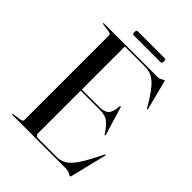

<svg xmlns="http://www.w3.org/2000/svg" viewBox="-232 -911 1038 1038"><g transform="rotate(45 287.0 -392.0)"><path d="M36 -697Q36 -700 40 -700H448Q464 -700 475.2 -707.2Q486.5 -714.5 489 -714.5Q490.5 -714.5 491.2 -713Q492 -711.5 493.5 -705.5L535.5 -542Q536.5 -537.5 534 -537Q531.5 -536 529.5 -539.5Q494 -601 467.2 -634Q440.5 -667 416.5 -679.2Q392.5 -691.5 364.5 -691.5H208V-362.5H342Q380 -362.5 397 -379.8Q414 -397 417 -443Q417.5 -447 420 -447Q423 -448 424.5 -442L473 -282Q474.5 -277 472 -276Q469.5 -275.5 467 -278Q437.5 -323.5 414.8 -338.8Q392 -354 354 -354H208V-29Q208 -8.5 232.5 -8.5H369.5Q398.5 -8.5 423.2 -22.5Q448 -36.5 476 -77.8Q504 -119 542.5 -200Q545.5 -204.5 548 -204Q551 -203.5 549.5 -197L500 5Q497.5 14.5 495.5 14.5Q490.5 14.5 478.8 7.2Q467 0 442.5 0H40Q36 0 36 -3Q36 -5.5 41 -6L87.5 -13Q105 -15 105 -26V-674Q105 -685 87.5 -687L41 -694Q36 -694.5 36 -697ZM189.5 -783.5Q189.5 -799 199.5 -799H404.5Q410.5 -799 412.5 -796.2Q414.5 -793.5 414.5 -783.5Q414.5 -768 404.5 -768H199.5Q189.5 -768 189.5 -783.5Z"/></g></svg>

Font: Fraunces144ptRegular
Style: Regular
Weight: 400
Version: Version 1.000;[0bf87f6ff]